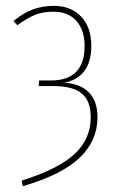

<svg xmlns="http://www.w3.org/2000/svg" viewBox="-20 -549 412 656"><path d="M292 -392Q292 -285 199 -266Q252 -264 282.5 -234.5Q313 -205 313 -148Q313 -68 251.5 -9.5Q190 49 58 87L54 68Q179 29 234.5 -22.5Q290 -74 290 -148Q290 -204 259.5 -229.5Q229 -255 162 -255H112L114 -274H154Q269 -274 269 -392Q269 -446 241 -477.5Q213 -509 163 -509Q125 -509 99 -498Q73 -487 39 -463L26 -477Q57 -503 90.5 -516Q124 -529 164 -529Q222 -529 257 -492.5Q292 -456 292 -392Z"/></svg>

Font: Fira Sans Extra Condensed Thin
Style: Regular
Weight: 250
Width: 1
Designer: Carrois Corporate & Edenspiekermann AG
Foundry: Carrois Corporate GbR & Edenspiekermann AG
Version: Version 4.203